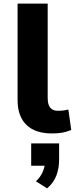

<svg xmlns="http://www.w3.org/2000/svg" viewBox="-20 -725 418 1059"><path d="M266 11Q174 11 125.5 -36.5Q77 -84 77 -172V-705H243V-184Q243 -161 249 -145.5Q255 -130 267.5 -122Q280 -114 299 -114Q315 -114 328 -115.5Q341 -117 357 -121L373 -8Q345 3 322 7Q299 11 266 11ZM240 314 178 275Q204 251 216 222Q228 193 228 170L259 189H152V66H306V156Q306 203 291 243Q276 283 240 314Z"/></svg>

Font: Nunito Sans 6pt ExtraBold
Style: Regular
Weight: 800
Version: Version 3.101;gftools[0.9.27]